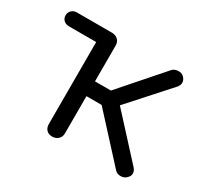

<svg xmlns="http://www.w3.org/2000/svg" viewBox="-117 -712 931 876"><g transform="rotate(30 348.0 -273.5)"><path d="M59 -474Q42 -474 31 -484Q20 -494 20 -510Q20 -526 31 -536.5Q42 -547 59 -547H244V-474ZM633 -11Q622 0 603.5 0Q585 0 574 -12L334 -274L562 -534Q573 -546 591.5 -547Q610 -548 621 -538Q634 -526 635 -511.5Q636 -497 625 -484L440 -278L636 -64Q647 -52 647 -37.5Q647 -23 633 -11ZM243 0Q224 0 213 -11.5Q202 -23 202 -42V-504Q202 -524 213 -535.5Q224 -547 243 -547Q262 -547 274.5 -535.5Q287 -524 287 -504V-316H411V-238H287V-42Q287 -23 274.5 -11.5Q262 0 243 0Z"/></g></svg>

Font: Comfortaa Medium
Style: Regular
Weight: 500
Designer: Johan Aakerlund
Foundry: Johan Aakerlund
Version: Version 3.104; ttfautohint (v1.8.1.43-b0c9)